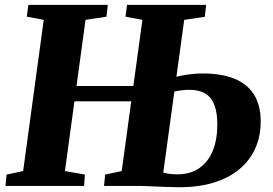

<svg xmlns="http://www.w3.org/2000/svg" viewBox="-20 -763 1120 788"><path d="M2.5 0 7 -46.5 75 -61 159.5 -681.5 90 -694.5 96.5 -743H422.5L417 -694.5L331 -681.5L246.5 -61L328.5 -46.5L325 0ZM256.5 -347V-410H587V-347ZM716 5.5Q692.5 5.5 660.8 4.2Q629 3 597.5 1.5Q566 0 543 0H407L411.5 -46.5L479.5 -61L564.5 -681.5L495 -694.5L501.5 -743H826L820.5 -694L736 -681.5L650 -54.5Q661.5 -51.5 675.8 -49.5Q690 -47.5 706.5 -47.5Q761.5 -47.5 798.2 -73.2Q835 -99 853.5 -145Q872 -191 872 -251.5Q872 -299.5 860.2 -331.2Q848.5 -363 823 -378.8Q797.5 -394.5 756.5 -394.5Q739 -394.5 720.2 -391.8Q701.5 -389 687 -386L694 -445Q708 -449.5 726.5 -453Q745 -456.5 767 -459Q789 -461.5 812 -461.5Q888.5 -461.5 941.5 -440.2Q994.5 -419 1022.2 -375.2Q1050 -331.5 1050 -264.5Q1050 -203 1027.2 -153Q1004.5 -103 961.2 -67.5Q918 -32 856.2 -13.2Q794.5 5.5 716 5.5Z"/></svg>

Font: Merriweather 36pt Black
Style: Italic
Weight: 900
Italic angle: -7.8°
Version: Version 2.101